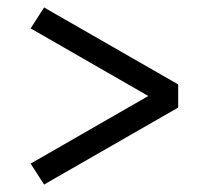

<svg xmlns="http://www.w3.org/2000/svg" viewBox="-20 -509 546 514"><path d="M98 -15 62 -71 377 -252 62 -433 98 -489 457 -283V-221Z"/></svg>

Font: Easer Grotesk Light
Style: Regular
Weight: 300
Designer: Boardeaser, Bonnie Shaver-Troup, Thomas Jockin
Foundry: Lexend
Version: Version 1.008;Glyphs 3.1.2 (3151)